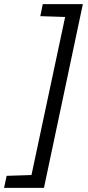

<svg xmlns="http://www.w3.org/2000/svg" viewBox="-70 -763 430 933"><path d="M-50.2 150 -37.8 91.5 83 87.5 246.5 -680.5 125.9 -684.5 137.8 -743H332.6L143.6 150Z"/></svg>

Font: Saira Thin
Style: Italic
Weight: 100
Italic angle: -12°
Designer: Hector Gatti with collaboration of the Omnibus-Type team
Foundry: Omnibus-Type
Version: Version 1.101